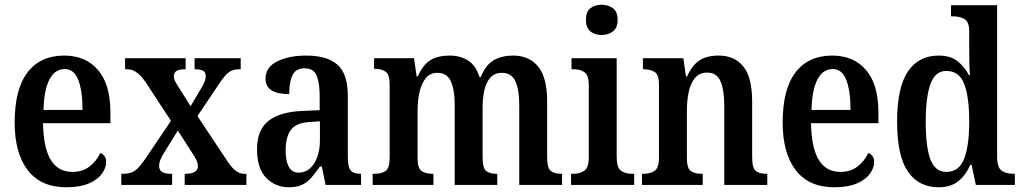

<svg xmlns="http://www.w3.org/2000/svg" viewBox="-20 -782 4326 812"><path d="M260 10Q153 10 97.5 -62Q42 -134 42 -264Q42 -405 96.5 -476Q151 -547 251 -547Q342 -547 394.5 -486Q447 -425 447 -306V-261H162Q164 -154 195.5 -104.5Q227 -55 286 -55Q330 -55 359.5 -78.5Q389 -102 404 -135Q415 -131 422 -121.5Q429 -112 429 -96Q429 -73 411.5 -48Q394 -23 356.5 -6.5Q319 10 260 10ZM329 -317Q329 -396 311.5 -443Q294 -490 253 -490Q212 -490 189 -445.5Q166 -401 164 -317Z M493 0V-47H501Q532 -47 550.5 -60Q569 -73 595 -111L703 -271L595 -436Q558 -489 520 -489H509V-536H765V-489H762Q734 -489 724.5 -480.5Q715 -472 715 -460Q715 -450 720 -439.5Q725 -429 735 -414L786 -333L827 -402Q837 -419 843.5 -432.5Q850 -446 850 -460Q850 -478 837.5 -483.5Q825 -489 806 -489H803V-536H998V-489H991Q966 -489 948.5 -477Q931 -465 905 -425L815 -291L942 -100Q961 -71 978 -59Q995 -47 1011 -47H1022V0H761V-47H765Q817 -47 817 -80Q817 -91 811 -104.5Q805 -118 784 -149L732 -230L674 -136Q665 -122 659 -108Q653 -94 653 -80Q653 -63 665 -55Q677 -47 706 -47H708V0Z M1201 10Q1145 10 1106 -29.5Q1067 -69 1067 -151Q1067 -232 1115 -270.5Q1163 -309 1261 -313L1332 -316V-373Q1332 -428 1320 -460.5Q1308 -493 1268 -493Q1230 -493 1216.5 -463Q1203 -433 1203 -384Q1103 -384 1103 -449Q1103 -498 1152.5 -522.5Q1202 -547 1276 -547Q1363 -547 1407 -508.5Q1451 -470 1451 -376V-118Q1451 -77 1462.5 -62Q1474 -47 1504 -47H1507V0H1357L1341 -78H1333Q1314 -51 1297 -31Q1280 -11 1257.5 -0.5Q1235 10 1201 10ZM1243 -52Q1284 -52 1308.5 -91Q1333 -130 1333 -191V-269L1290 -266Q1233 -263 1210.5 -233Q1188 -203 1188 -146Q1188 -102 1201 -77Q1214 -52 1243 -52Z M1556 0V-47H1564Q1593 -47 1610.5 -59Q1628 -71 1628 -117V-423Q1628 -467 1610.5 -479Q1593 -491 1564 -491H1562V-536H1731L1742 -459H1747Q1769 -509 1801 -528Q1833 -547 1882 -547Q1926 -547 1959 -526.5Q1992 -506 2008 -456H2013Q2034 -508 2068.5 -527.5Q2103 -547 2150 -547Q2218 -547 2256 -500.5Q2294 -454 2294 -353V-118Q2294 -71 2309.5 -59Q2325 -47 2354 -47H2357V0H2176V-338Q2176 -403 2159.5 -438.5Q2143 -474 2103 -474Q2072 -474 2054 -454Q2036 -434 2028.5 -400.5Q2021 -367 2021 -328V-118Q2021 -71 2036 -59Q2051 -47 2080 -47H2083V0H1903V-338Q1903 -403 1886.5 -438.5Q1870 -474 1830 -474Q1799 -474 1781 -452Q1763 -430 1754.5 -393.5Q1746 -357 1746 -315V-113Q1746 -70 1763.5 -58.5Q1781 -47 1810 -47H1813V0Z M2524 -634Q2496 -634 2477 -649Q2458 -664 2458 -698Q2458 -733 2477 -747.5Q2496 -762 2524 -762Q2552 -762 2572 -747.5Q2592 -733 2592 -698Q2592 -664 2572 -649Q2552 -634 2524 -634ZM2395 0V-47H2405Q2432 -47 2451 -60Q2470 -73 2470 -116V-422Q2470 -464 2452 -476.5Q2434 -489 2408 -489H2397V-536H2588V-118Q2588 -73 2606.5 -60Q2625 -47 2652 -47H2662V0Z M2695 0V-47H2700Q2729 -47 2748 -59Q2767 -71 2767 -117V-423Q2767 -466 2749 -477.5Q2731 -489 2703 -489H2699V-536H2870L2881 -459H2886Q2908 -508 2939.5 -527.5Q2971 -547 3019 -547Q3087 -547 3124 -500.5Q3161 -454 3161 -353V-118Q3161 -71 3176.5 -59Q3192 -47 3221 -47H3225V0H3043V-338Q3043 -402 3027 -438.5Q3011 -475 2971 -475Q2938 -475 2919 -452Q2900 -429 2892.5 -392.5Q2885 -356 2885 -315V-113Q2885 -70 2902 -58.5Q2919 -47 2947 -47H2952V0Z M3508 10Q3401 10 3345.5 -62Q3290 -134 3290 -264Q3290 -405 3344.5 -476Q3399 -547 3499 -547Q3590 -547 3642.5 -486Q3695 -425 3695 -306V-261H3410Q3412 -154 3443.5 -104.5Q3475 -55 3534 -55Q3578 -55 3607.5 -78.5Q3637 -102 3652 -135Q3663 -131 3670 -121.5Q3677 -112 3677 -96Q3677 -73 3659.5 -48Q3642 -23 3604.5 -6.5Q3567 10 3508 10ZM3577 -317Q3577 -396 3559.5 -443Q3542 -490 3501 -490Q3460 -490 3437 -445.5Q3414 -401 3412 -317Z M3950 10Q3865 10 3819.5 -56.5Q3774 -123 3774 -267Q3774 -412 3819.5 -479.5Q3865 -547 3950 -547Q3999 -547 4029 -523.5Q4059 -500 4078 -464H4082Q4080 -488 4079.5 -518Q4079 -548 4079 -575V-647Q4079 -691 4058 -702Q4037 -713 4009 -713H4002V-760H4197V-119Q4197 -74 4216 -60.5Q4235 -47 4265 -47H4272V0H4107L4089 -85H4084Q4064 -41 4032.5 -15.5Q4001 10 3950 10ZM3982 -55Q4036 -55 4057.5 -110.5Q4079 -166 4079 -268Q4079 -371 4058 -426.5Q4037 -482 3982 -482Q3935 -482 3915 -426.5Q3895 -371 3895 -267Q3895 -160 3915 -107.5Q3935 -55 3982 -55Z"/></svg>

Font: Noto Serif Thai Condensed SemiBold
Style: Regular
Weight: 600
Width: 3
Designer: Monotype Design Team
Foundry: Monotype Imaging Inc.
Version: Version 2.002; ttfautohint (v1.8.4.7-5d5b)